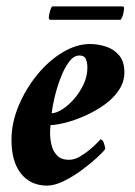

<svg xmlns="http://www.w3.org/2000/svg" viewBox="-20 -576 424 602"><path d="M358 -514H136Q136 -514 134.5 -516Q133 -518 133 -522Q133 -527 137 -541.5Q141 -556 145 -556H364Q369 -556 369 -549Q369 -545 366.5 -533Q364 -521 358 -514ZM262 -438Q287 -438 312 -430Q337 -422 353.5 -402.5Q370 -383 370 -349Q370 -319 352.5 -293Q335 -267 306.5 -247Q278 -227 246.5 -213Q215 -199 186 -191.5Q157 -184 139 -184Q138 -182 137.5 -172.5Q137 -163 137 -159Q137 -141 141.5 -121.5Q146 -102 159 -88.5Q172 -75 196 -75Q213 -75 229.5 -84.5Q246 -94 260.5 -106Q275 -118 284.5 -128Q294 -138 295 -139Q302 -139 306 -126.5Q310 -114 310 -109Q305 -101 285 -82.5Q265 -64 237.5 -43.5Q210 -23 180.5 -8.5Q151 6 128 6Q76 6 46 -31.5Q16 -69 16 -137Q16 -191 38.5 -244.5Q61 -298 97 -342Q133 -386 176.5 -412Q220 -438 262 -438ZM142 -221Q156 -221 175 -233Q194 -245 212 -265.5Q230 -286 242 -311.5Q254 -337 254 -364Q254 -378 249.5 -390Q245 -402 229 -402Q211 -402 196 -381.5Q181 -361 169.5 -330.5Q158 -300 151 -270Q144 -240 142 -221Z"/></svg>

Font: Amiri
Style: Bold Italic
Weight: 700
Italic angle: 10°
Designer: Khaled Hosny
Version: Version 0.113